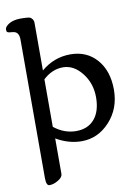

<svg xmlns="http://www.w3.org/2000/svg" viewBox="-101 -788 754 1070"><g transform="rotate(-10 276.0 -253.0)"><path d="M164.6 -98.1Q222.7 -52.2 289.6 -52.2Q356.4 -52.2 393.6 -96.2Q430.7 -140.1 430.7 -219Q430.7 -297.9 384.5 -356.4Q338.4 -415 277.3 -415Q216.3 -415 164.6 -367.2ZM165 -417Q237.8 -479 330.6 -479Q423.3 -479 479.7 -414.3Q536.1 -349.6 536.1 -243.2Q536.1 -136.7 469.5 -64Q402.8 8.8 310.1 8.8Q237.3 8.8 166.5 -32.2V168.5Q166.5 187 140.4 202.9Q114.3 218.8 90.3 218.8Q71.8 218.8 71.8 174.3V-608.9Q71.8 -653.3 37.1 -656.7Q33.7 -657.2 28.3 -657.7Q22.9 -658.2 20.5 -658.4Q18.1 -658.7 14.4 -659.4Q10.7 -660.2 9 -661.1Q7.3 -662.1 5.4 -663.6Q2 -666 2 -677.5Q2 -689 16.6 -701.2Q44.4 -723.6 90.8 -723.6Q140.1 -723.6 148.4 -717.8Q165 -706.1 165 -687Z"/></g></svg>

Font: Corben
Style: Regular
Weight: 400
Designer: vernon adams
Foundry: vernon adams
Version: Version 1.101